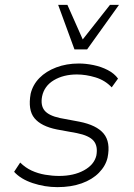

<svg xmlns="http://www.w3.org/2000/svg" viewBox="-20 -761 551 789"><path d="M216 8Q164 8 114.5 -8.5Q65 -25 38 -55L63 -93Q84 -72 110 -60Q136 -48 165.5 -43Q195 -38 223 -38Q283 -38 325 -61Q367 -84 376 -122Q383 -161 364.5 -182.5Q346 -204 296 -214L214 -229Q149 -242 121.5 -275.5Q94 -309 106 -376Q115 -413 142 -440.5Q169 -468 211 -484Q253 -500 304 -500Q333 -500 364.5 -493.5Q396 -487 423 -473Q450 -459 465 -438L439 -402Q412 -431 372.5 -443Q333 -455 296 -455Q241 -455 201.5 -431.5Q162 -408 153 -365Q146 -328 163 -307Q180 -286 226 -276L306 -261Q377 -247 406 -212Q435 -177 422 -113Q414 -79 386.5 -51Q359 -23 315.5 -7.5Q272 8 216 8ZM286 -558 219 -741H257L320 -599L432 -741H469L338 -558Z"/></svg>

Font: Nunito Sans 7pt SemiCondensed ExtraLight
Style: Italic
Weight: 250
Width: 4
Italic angle: -9°
Designer: Vernon Adams
Foundry: Vernon Adams
Version: Version 3.101;gftools[0.9.27]